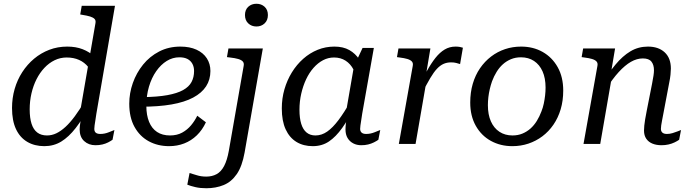

<svg xmlns="http://www.w3.org/2000/svg" viewBox="-20 -766 3680 1022"><path d="M216 12Q164 12 125 -11Q86 -34 65 -79Q44 -124 44 -191Q44 -244 58 -292.5Q72 -341 98.5 -382Q125 -423 161.5 -453.5Q198 -484 242.5 -501Q287 -518 338 -518Q384 -518 420 -504Q456 -490 483 -464.5Q510 -439 529 -405L478 -349Q470 -384 450 -409Q430 -434 401 -447Q372 -460 335 -460Q301 -460 271 -445.5Q241 -431 216.5 -405Q192 -379 174.5 -344.5Q157 -310 147.5 -269Q138 -228 138 -184Q138 -138 148 -107Q158 -76 178.5 -60.5Q199 -45 230 -45Q256 -45 280 -56.5Q304 -68 328.5 -90.5Q353 -113 378.5 -147.5Q404 -182 431 -228L456 -199Q419 -131 382.5 -84Q346 -37 306 -12.5Q266 12 216 12ZM488 7Q452 7 428 -15Q404 -37 404 -77Q404 -86 405 -95.5Q406 -105 408 -116Q410 -127 413 -141L399 -128L488 -642Q491 -657 483.5 -665Q476 -673 460 -678Q444 -683 418 -687L407 -689L415 -735H592L493 -161Q490 -140 487.5 -124.5Q485 -109 483.5 -98.5Q482 -88 482 -80Q482 -66 490 -59.5Q498 -53 514 -53Q537 -53 559 -62Q581 -71 589 -74L579 -22Q569 -15 555.5 -8Q542 -1 525 3Q508 7 488 7Z M880 12Q820 12 772 -14Q724 -40 696 -90.5Q668 -141 668 -214Q668 -270 687 -324Q706 -378 741.5 -422Q777 -466 827.5 -492Q878 -518 940 -518Q990 -518 1026 -501.5Q1062 -485 1081 -455.5Q1100 -426 1100 -388Q1100 -342 1077 -306.5Q1054 -271 1008 -246.5Q962 -222 893 -210Q824 -198 732 -198L740 -249Q818 -250 870.5 -259.5Q923 -269 954.5 -286.5Q986 -304 999.5 -329.5Q1013 -355 1013 -388Q1013 -410 1004 -426.5Q995 -443 978 -452Q961 -461 935 -461Q899 -461 867.5 -441.5Q836 -422 811.5 -387Q787 -352 773 -305Q759 -258 759 -202Q759 -153 773.5 -117.5Q788 -82 816 -63.5Q844 -45 885 -45Q922 -45 949.5 -60Q977 -75 997 -99Q1017 -123 1030 -150L1076 -115Q1057 -74 1027.5 -45.5Q998 -17 960.5 -2.5Q923 12 880 12Z M1345 -625Q1319 -625 1301.5 -641.5Q1284 -658 1284 -686Q1284 -714 1301.5 -730Q1319 -746 1345 -746Q1371 -746 1388.5 -730Q1406 -714 1406 -686Q1406 -658 1388.5 -641.5Q1371 -625 1345 -625ZM977 217 989 155Q1004 159 1027 166.5Q1050 174 1078 174Q1109 174 1133 161Q1157 148 1173 117.5Q1189 87 1198 37L1277 -415Q1280 -430 1272.5 -438.5Q1265 -447 1248 -452Q1231 -457 1204 -460L1188 -462L1196 -508H1379L1282 46Q1269 119 1240.5 160.5Q1212 202 1170.5 219Q1129 236 1078 236Q1046 236 1020 230Q994 224 977 217Z M1923 -377 1882 -321Q1878 -364 1862 -395Q1846 -426 1819.5 -443Q1793 -460 1758 -460Q1727 -460 1699.5 -445.5Q1672 -431 1649 -405Q1626 -379 1609.5 -344Q1593 -309 1583.5 -267.5Q1574 -226 1574 -182Q1574 -137 1583.5 -106.5Q1593 -76 1612 -60.5Q1631 -45 1659 -45Q1692 -45 1721.5 -65.5Q1751 -86 1781.5 -126.5Q1812 -167 1846 -227L1870 -199Q1835 -132 1801.5 -85Q1768 -38 1731 -13Q1694 12 1645 12Q1595 12 1558 -10.5Q1521 -33 1500.5 -77.5Q1480 -122 1480 -189Q1480 -242 1494 -290.5Q1508 -339 1533.5 -380.5Q1559 -422 1594 -453Q1629 -484 1671 -501Q1713 -518 1760 -518Q1807 -518 1839.5 -499.5Q1872 -481 1892.5 -449.5Q1913 -418 1923 -377ZM1970 -511 1908 -161Q1905 -140 1902.5 -124.5Q1900 -109 1898.5 -98Q1897 -87 1897 -80Q1897 -67 1905 -60Q1913 -53 1929 -53Q1952 -53 1974 -62Q1996 -71 2004 -74L1994 -22Q1984 -15 1970 -8Q1956 -1 1939.5 3Q1923 7 1903 7Q1879 7 1860 -3Q1841 -13 1830 -31.5Q1819 -50 1819 -77Q1819 -91 1821 -107.5Q1823 -124 1828 -152L1814 -124L1866 -425L1872 -430L1910 -511Z M2103 0H2192L2255 -364L2247 -365L2271 -508H2101L2093 -462L2107 -460Q2132 -457 2148.5 -452Q2165 -447 2172.5 -438.5Q2180 -430 2177 -415ZM2444 -512Q2439 -514 2428.5 -516Q2418 -518 2405 -518Q2373 -518 2347 -502.5Q2321 -487 2298 -458Q2275 -429 2252 -387.5Q2229 -346 2204 -293L2227 -270Q2251 -318 2270 -350Q2289 -382 2306 -400Q2323 -418 2341 -426Q2359 -434 2381 -434Q2397 -434 2408 -431Q2419 -428 2429 -425Z M2862 -173Q2870 -193 2874.5 -214.5Q2879 -236 2881.5 -257.5Q2884 -279 2884 -300Q2884 -350 2868 -386Q2852 -422 2822.5 -441.5Q2793 -461 2753 -461Q2724 -461 2700 -451Q2676 -441 2657 -424Q2638 -407 2623.5 -383.5Q2609 -360 2599 -333Q2592 -313 2587 -291.5Q2582 -270 2579.5 -248.5Q2577 -227 2577 -206Q2577 -156 2593 -120Q2609 -84 2638.5 -64.5Q2668 -45 2708 -45Q2737 -45 2761 -55Q2785 -65 2804 -82Q2823 -99 2837.5 -122.5Q2852 -146 2862 -173ZM2483 -220Q2483 -274 2496.5 -320Q2510 -366 2535 -402.5Q2560 -439 2594 -465Q2628 -491 2668.5 -504.5Q2709 -518 2754 -518Q2818 -518 2868.5 -489.5Q2919 -461 2948.5 -408.5Q2978 -356 2978 -284Q2978 -230 2964.5 -184.5Q2951 -139 2926 -102.5Q2901 -66 2867 -40.5Q2833 -15 2792.5 -1.5Q2752 12 2707 12Q2644 12 2593 -16Q2542 -44 2512.5 -96.5Q2483 -149 2483 -220Z M3086 0H3175L3238 -364L3232 -377L3254 -508H3084L3076 -462L3090 -460Q3115 -457 3131.5 -452Q3148 -447 3155.5 -438.5Q3163 -430 3160 -415ZM3511 -161 3542 -325Q3547 -349 3549 -368.5Q3551 -388 3551 -401Q3551 -457 3518 -487.5Q3485 -518 3429 -518Q3378 -518 3336 -493Q3294 -468 3256 -422Q3218 -376 3181 -315L3205 -290Q3240 -346 3273.5 -382.5Q3307 -419 3338.5 -437Q3370 -455 3402 -455Q3434 -455 3447.5 -438Q3461 -421 3461 -392Q3461 -380 3458.5 -363.5Q3456 -347 3451 -321L3423 -179Q3417 -150 3414 -130.5Q3411 -111 3409.5 -97.5Q3408 -84 3408 -71Q3408 -45 3420 -27.5Q3432 -10 3453 -1.5Q3474 7 3501 7Q3521 7 3538.5 3Q3556 -1 3570.5 -8Q3585 -15 3595 -22L3605 -74Q3600 -72 3587.5 -67Q3575 -62 3560 -57.5Q3545 -53 3530 -53Q3514 -53 3506 -60Q3498 -67 3498 -80Q3498 -88 3499.5 -98.5Q3501 -109 3504 -124.5Q3507 -140 3511 -161Z"/></svg>

Font: Roboto Serif 20pt
Style: Italic
Weight: 400
Italic angle: -10°
Designer: Greg Gazdowicz
Foundry: Commercial Type
Version: Version 1.008